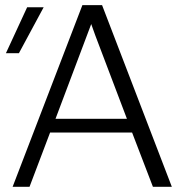

<svg xmlns="http://www.w3.org/2000/svg" viewBox="-20 -723 715 743"><path d="M2.9 -517.1 85 -694.8H148.9L53.2 -517.1ZM28.8 0 298.8 -703.1H375L645 0H571.8L491.2 -210H173.8L94.2 0ZM194.8 -263.2H471.2L349.1 -585L333 -629.9Z"/></svg>

Font: CMU Bright
Style: Roman
Weight: 500
Version: Version 0.7.0